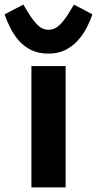

<svg xmlns="http://www.w3.org/2000/svg" viewBox="-67 -811 420 831"><path d="M217 0H69V-525H217ZM143 -579Q99 -579 67 -595Q35 -611 13 -637Q-9 -663 -23.5 -692.5Q-38 -722 -47 -749L34 -791L54 -758Q76 -722 96.5 -702Q117 -682 143 -682Q169 -682 190 -702Q211 -722 233 -758L253 -791L333 -749Q324 -722 309 -692.5Q294 -663 271 -637Q248 -611 216.5 -595Q185 -579 143 -579Z"/></svg>

Font: IBM Plex Sans
Style: Regular
Weight: 400
Designer: Mike Abbink, Paul van der Laan, Pieter van Rosmalen
Foundry: Bold Monday
Version: Version 3.201